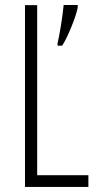

<svg xmlns="http://www.w3.org/2000/svg" viewBox="-20 -734 387 754"><path d="M206.1 -564.5Q211.4 -586.4 218.8 -630.9Q225.6 -671.4 230 -714.4H285.2V-704.6Q280.3 -677.7 260.7 -629.4Q241.7 -582 224.1 -554.7H206.1ZM78.1 0V-713.9H126V-45.9H327.1V0Z"/></svg>

Font: Germano
Style: Regular
Weight: 300
Width: 3
Foundry: Ascender Corporation
Version: Version 1.10; ttfautohint (v1.5)